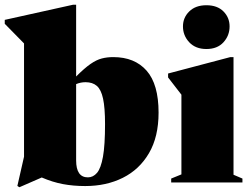

<svg xmlns="http://www.w3.org/2000/svg" viewBox="-43 -767 1059 807"><path d="M315 15Q265.5 15 221.5 6.8Q177.5 -1.5 132.5 -21L38.5 20L30 14.5L58 -108.5V-584.5L-23 -667V-683.5L263.5 -747H277V-445.5Q312.5 -481 337.5 -498.2Q362.5 -515.5 384.8 -521.2Q407 -527 433 -527Q523 -527 573.2 -470Q623.5 -413 623.5 -293.5Q623.5 -192 583.2 -123.2Q543 -54.5 473.5 -19.8Q404 15 315 15ZM277 -93Q277 -21.5 326.5 -21.5Q348.5 -21.5 364.8 -40.5Q381 -59.5 389.8 -108.2Q398.5 -157 398.5 -245.5Q398.5 -314 390.2 -352.2Q382 -390.5 364 -406Q346 -421.5 316.5 -421.5Q296 -421.5 277 -413.5Z M824.5 -561Q779 -561 752.5 -589.2Q726 -617.5 726 -656Q726 -693 752.5 -719Q779 -745 824.5 -745Q870.5 -745 896.2 -719Q922 -693 922 -656Q922 -617.5 896.2 -589.2Q870.5 -561 824.5 -561ZM938.5 -527V-32.5L976 -16.5V0H676.5V-16.5L719.5 -34V-369L663.5 -441.5V-458L925 -527Z"/></svg>

Font: Newsreader Display ExtraBold
Style: Regular
Weight: 800
Designer: Hugues Gentile
Foundry: Production Type
Version: Version 1.001